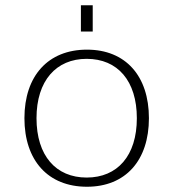

<svg xmlns="http://www.w3.org/2000/svg" viewBox="-20 -700 660 731"><path d="M73 -250C73 -89 163 11 311 11C458 11 547 -89 547 -250C547 -411 458 -511 311 -511C163 -511 73 -411 73 -250ZM119 -250C119 -393 194 -476 310 -476C428 -476 501 -392 501 -250C501 -107 427 -24 310 -24C193 -24 119 -107 119 -250ZM288 -580H333V-680H288Z"/></svg>

Font: Perun ExtraLight
Style: Regular
Weight: 200
Foundry: Copyright (c) Stefan Peev, Context Ltd, 2016
Version: Version 1.089